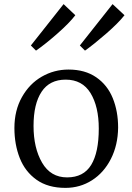

<svg xmlns="http://www.w3.org/2000/svg" viewBox="-20 -901 642 933"><path d="M50 0ZM554 -281Q553 -196 519 -129Q485 -62 427 -25Q369 12 298 12Q213 12 157.5 -27.5Q102 -67 76 -133Q50 -199 50 -279Q50 -364 86.5 -429Q123 -494 183 -528.5Q243 -563 313 -563Q393 -563 447.5 -525.5Q502 -488 528 -424Q554 -360 554 -281ZM143 -289Q143 -182 184.5 -110.5Q226 -39 306 -39Q386 -39 423 -99.5Q460 -160 460 -276Q460 -383 420 -448.5Q380 -514 299 -514Q221 -514 182 -455Q143 -396 143 -289ZM289 -881 346 -827Q317 -789 259 -738Q201 -687 155 -655L130 -680ZM527 -881 585 -827Q555 -789 496.5 -738Q438 -687 393 -655L368 -680Z"/></svg>

Font: Martel
Style: Regular
Weight: 400
Designer: Dan Reynolds
Foundry: Dan Reynolds
Version: Version 1.001; ttfautohint (v1.1) -l 5 -r 5 -G 72 -x 0 -D la